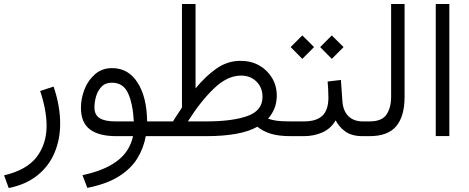

<svg xmlns="http://www.w3.org/2000/svg" viewBox="-20 -685 2359 966"><path d="M23.9 261.2 0.5 197.3Q114.3 170.4 164.3 105Q214.4 39.6 214.4 -51.8Q214.4 -92.3 206.1 -136.2Q197.8 -180.2 182.1 -227.1L249.5 -249.5Q282.7 -152.8 282.7 -63.5Q282.7 16.1 254.6 83Q226.6 149.9 169.2 196.5Q111.8 243.2 23.9 261.2Z M543.9 -342.3Q626 -342.3 672.4 -269Q718.8 -195.8 720.2 -74.2H786.1V0H713.4Q702.6 60.5 670.7 112.3Q638.7 164.1 577.9 202.4Q517.1 240.7 419.4 260.3L395 196.3Q504.4 173.3 568.4 125.7Q632.3 78.1 649.4 0H564.9Q476.6 0 431.9 -34.4Q387.2 -68.8 387.2 -142.6Q387.2 -189.9 405.3 -235.8Q423.3 -281.7 458.5 -312Q493.7 -342.3 543.9 -342.3ZM560.1 -74.2H653.3Q648.4 -164.1 624 -216.6Q599.6 -269 543 -269Q509.8 -269 490.5 -248.5Q471.2 -228 463.1 -199.2Q455.1 -170.4 455.1 -145.5Q455.1 -106.9 481.2 -90.6Q507.3 -74.2 560.1 -74.2Z M1189.9 -378.9Q1243.2 -378.9 1284.2 -355.7Q1325.2 -332.5 1348.9 -292.7Q1372.6 -252.9 1372.6 -203.1Q1372.1 -167.5 1360.6 -139.2Q1349.1 -110.8 1328.6 -87.9Q1348.1 -81.1 1371.6 -77.6Q1395 -74.2 1442.4 -74.2H1460.9V0H1442.9Q1380.9 0 1341.6 -12.5Q1302.2 -24.9 1274.9 -47.4Q1232.9 -23.4 1167.7 -11.7Q1102.5 0 1019.5 0H766.6V-74.2H850.6Q860.4 -91.3 873 -109.6Q885.7 -127.9 895.5 -144.5V-665H963.9V-240.2Q1013.7 -301.3 1069.1 -340.1Q1124.5 -378.9 1189.9 -378.9ZM1192.4 -304.7Q1124.5 -304.7 1057.1 -240.5Q989.7 -176.3 925.3 -74.2H1017.6Q1148.9 -74.2 1224.9 -101.3Q1300.8 -128.4 1300.8 -197.8Q1300.8 -244.1 1270.5 -274.4Q1240.2 -304.7 1192.4 -304.7Z M1649.4 -506.8 1708.5 -448.2 1649.4 -388.7 1590.8 -448.2ZM1501 -506.8 1560.1 -448.2 1501 -388.7 1442.4 -448.2ZM1441.4 -74.2H1509.3Q1572.3 -74.2 1602.3 -103Q1632.3 -131.8 1632.3 -194.8Q1632.3 -216.8 1631.1 -236.6Q1629.9 -256.3 1628.4 -274.9L1695.3 -282.7L1702.6 -176.3Q1706.1 -126.5 1733.2 -100.3Q1760.3 -74.2 1804.7 -74.2H1819.3V0H1803.7Q1749.5 0 1717 -23.7Q1684.6 -47.4 1668.9 -79.6Q1645.5 -38.6 1602.8 -19.3Q1560.1 0 1509.3 0H1441.4Z M1799.8 -74.2H1839.4Q1901.9 -74.2 1924.8 -108.9Q1947.8 -143.6 1947.8 -197.8V-665H2015.6V-198.2Q2015.6 -100.1 1973.6 -50Q1931.6 0 1838.9 0H1799.8Z M2240.7 -665V-0.5H2172.4V-665Z"/></svg>

Font: Vazirmatn UI NL Light
Style: Regular
Weight: 300
Designer: Saber Rastikerdar
Foundry: Saber Rastikerdar
Version: Version 33.003